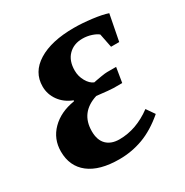

<svg xmlns="http://www.w3.org/2000/svg" viewBox="-120 -569 650 676"><g transform="rotate(-30 205.0 -230.5)"><path d="M268.6 -471.2Q302.2 -471.2 341.1 -466.3Q379.9 -461.4 402.8 -453.6L382.3 -348.1H349.1L337.9 -404.3Q329.6 -411.6 312 -417.5Q294.4 -423.3 275.4 -423.3Q240.2 -423.3 218.3 -401.1Q196.3 -378.9 196.3 -339.4Q196.3 -315.9 207.8 -295.7Q219.2 -275.4 235.4 -269Q240.2 -270 246.1 -271.2Q252 -272.5 268.3 -275.1Q284.7 -277.8 292.5 -277.8H329.1L319.3 -217.8H284.2Q271.5 -217.8 217.3 -224.1Q141.6 -200.2 141.6 -124Q141.6 -87.9 160.4 -69.3Q179.2 -50.8 212.4 -50.8Q280.8 -50.8 344.2 -97.7L367.2 -64.5Q320.3 -24.4 273.9 -7.3Q227.5 9.8 177.2 9.8Q97.2 9.8 54.4 -23.4Q11.7 -56.6 11.7 -116.7Q11.7 -167.5 46.6 -202.6Q81.5 -237.8 140.1 -247.1L141.1 -250.5Q107.9 -263.2 89.1 -289.3Q70.3 -315.4 70.3 -347.2Q70.3 -405.3 123.5 -438.2Q176.8 -471.2 268.6 -471.2Z"/></g></svg>

Font: Tinos
Style: Bold Italic
Weight: 700
Italic angle: -16.333°
Designer: Steve Matteson
Foundry: Monotype Imaging Inc.
Version: Version 1.23